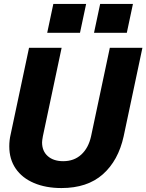

<svg xmlns="http://www.w3.org/2000/svg" viewBox="-20 -940 741 972"><path d="M27 -199Q27 -231 34 -260L127 -698H292L197 -250Q193 -228 193 -219Q193 -175 222 -149.5Q251 -124 300 -124Q355 -124 391.5 -157.5Q428 -191 441 -250L536 -698H701L606 -250Q579 -127 500.5 -57.5Q422 12 291 12Q212 12 152 -13.5Q92 -39 59.5 -86.5Q27 -134 27 -199ZM487 -920H653L622 -774H456ZM250 -920H416L385 -774H219Z"/></svg>

Font: Azeret Mono
Style: Bold Italic
Weight: 700
Italic angle: -12°
Designer: Martin Vácha
Foundry: Displaay
Version: Version 1.000; Glyphs 3.0.3, build 3074